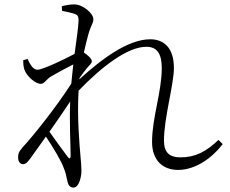

<svg xmlns="http://www.w3.org/2000/svg" viewBox="-20 -802 1040 870"><path d="M287 -91C272 -110 234 -163 204 -205C237 -252 271 -301 298 -342C294 -247 300 -147 300 -96C299 -82 295 -81 287 -91ZM970 -168C912 -113 864 -89 797 -89C748 -89 723 -111 723 -165C723 -268 768 -419 768 -494C768 -585 723 -624 661 -624C559 -624 440 -534 340 -443V-448C351 -464 362 -479 372 -491C384 -506 396 -514 396 -525C396 -536 376 -554 360 -564C368 -601 376 -630 380 -645C391 -687 403 -695 403 -715C403 -742 355 -782 317 -782C296 -782 276 -778 260 -774L261 -753C282 -749 301 -744 313 -741C331 -735 336 -731 336 -708C335 -678 327 -625 318 -558C282 -538 174 -486 150 -486C133 -486 119 -503 105 -535L85 -529C85 -516 86 -502 90 -488C100 -457 140 -422 165 -422C181 -422 191 -444 212 -456C240 -472 276 -492 312 -510C309 -483 306 -454 303 -423C235 -316 122 -176 82 -134C64 -113 62 -104 62 -88C62 -71 71 -58 84 -58C97 -58 105 -68 116 -82C136 -110 162 -146 188 -183C220 -136 260 -68 268 -43C277 -22 280 -7 285 17C289 39 299 48 313 48C338 48 349 0 349 -28C349 -49 347 -68 345 -90C340 -149 329 -271 336 -391C441 -500 558 -590 643 -590C693 -590 713 -557 713 -493C713 -386 669 -268 669 -159C669 -75 718 -32 787 -32C867 -32 943 -88 989 -149Z"/></svg>

Font: Noto Serif CJK JP Light
Style: Regular
Weight: 300
Designer: Ryoko NISHIZUKA 西塚涼子 (kana & ideographs); Frank Grießhammer (Latin, Greek & Cyrillic); Wenlong ZHANG 张文龙 (bopomofo); San
Foundry: Adobe Systems Incorporated
Version: Version 1.001;PS 1.001;hotconv 16.6.54;makeotf.lib2.5.65590